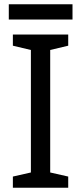

<svg xmlns="http://www.w3.org/2000/svg" viewBox="-20 -875 379 895"><path d="M318 -855H21V-784H318ZM298 0V-52L214 -71V-642L298 -662V-714H40V-662L124 -642V-71L40 -52V0Z"/></svg>

Font: Noto Sans EgyptHiero
Style: Regular
Weight: 400
Designer: Monotype Design Team
Foundry: Monotype Imaging Inc.
Version: Version 2.002